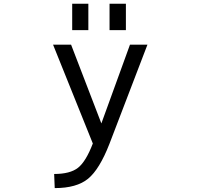

<svg xmlns="http://www.w3.org/2000/svg" viewBox="-20 -759 1040 1009"><path d="M359.4 -600.6V-739.3H444.3V-600.6ZM555.7 -600.6V-739.3H641.6V-600.6ZM512.7 -110.4 663.1 -524.4H754.9L554.7 -2Q502.9 130.9 442.9 180.2Q382.8 229.5 267.6 229.5L264.6 155.3Q348.6 155.3 390.1 122.6Q431.6 89.8 467.8 -4.9L258.8 -524.4H353.5Z"/></svg>

Font: Gen Shin Gothic Monospace Regular
Style: Regular
Weight: 400
Designer: [Source Han Sans]
Ryoko NISHIZUKA  (kana & ideographs); Paul D. Hunt (Latin, Greek & Cyrillic); Wenlong ZHANG  (bopomofo
Version: Version 1.002.20150607